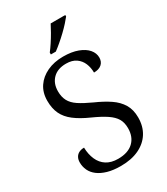

<svg xmlns="http://www.w3.org/2000/svg" viewBox="-227 -1030 991 1139"><g transform="rotate(-30 269.0 -460.5)"><path d="M254 10Q202 10 164 -1Q126 -12 101 -31Q76 -50 64 -75.5Q52 -101 52 -130Q52 -150 60 -164.5Q68 -179 83 -186.5Q98 -194 118 -194Q119 -148 135 -111.5Q151 -75 182.5 -55Q214 -35 261 -35Q329 -35 365.5 -69.5Q402 -104 402 -164Q402 -202 386.5 -228.5Q371 -255 336 -278.5Q301 -302 243 -328Q182 -355 143 -385Q104 -415 86 -453Q68 -491 68 -543Q68 -599 95 -639Q122 -679 170 -701.5Q218 -724 280 -724Q338 -724 379.5 -708.5Q421 -693 442.5 -667.5Q464 -642 464 -612Q464 -583 445 -566.5Q426 -550 392 -550Q392 -584 380 -613Q368 -642 342 -660.5Q316 -679 274 -679Q216 -679 183.5 -646.5Q151 -614 151 -560Q151 -522 165.5 -494.5Q180 -467 213 -445Q246 -423 301 -398Q358 -373 399.5 -345Q441 -317 463.5 -279.5Q486 -242 486 -189Q486 -128 458 -83.5Q430 -39 378 -14.5Q326 10 254 10ZM224 -784Q239 -803 256 -829Q273 -855 288.5 -882Q304 -909 315 -931H415V-921Q405 -908 387 -888Q369 -868 346 -846Q323 -824 300 -804.5Q277 -785 258 -771H224Z"/></g></svg>

Font: Noto Serif Hentaigana EL
Style: Regular
Weight: 400
Designer: Kazuhiro Yamada
Foundry: nipponia
Version: Version 1.000